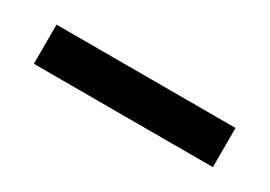

<svg xmlns="http://www.w3.org/2000/svg" viewBox="-13 -91 627 446"><g transform="rotate(30 300.0 131.5)"><path d="M540.1 184.3V79.2H60V184.3Z"/></g></svg>

Font: Margiela Mono SemiBold
Style: Regular
Weight: 600
Designer: Mike Abbink, Paul van der Laan, Pieter van Rosmalen
Foundry: Bold Monday
Version: Version 2.003 2021